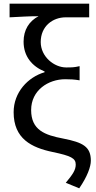

<svg xmlns="http://www.w3.org/2000/svg" viewBox="-20 -816 521 1042"><path d="M337 176 410 206C454 142 473 89 473 56C473 -20 430 -43 323 -64C223 -83 149 -110 149 -219C149 -326 242 -386 334 -386C362 -386 383 -385 412 -380V-457C383 -450 368 -450 339 -450C274 -450 201 -508 201 -588C201 -673 265 -722 337 -722H464V-796H32V-722C99 -725 130 -728 189 -728C138 -701 108 -654 108 -590C108 -510 154 -456 222 -428V-424C131 -397 54 -315 54 -207C54 -63 151 -15 266 9C366 30 391 43 391 77C391 106 376 129 337 176Z"/></svg>

Font: Spoqa Han Sans Neo
Style: Regular
Weight: 400
Designer: [Spoqa Han Sans Neo] Dong-huui Kim ___ Younghwa Kang ___ Yujin Lee ___ [Noto Sans] Ryoko NISHIZUKA ____ (kana & ideograp
Foundry: Spoqa (http://www.spoqa-han-sans.com)
Version: Version 1.100;hotconv 1.0.109;makeotfexe 2.5.65596